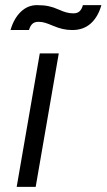

<svg xmlns="http://www.w3.org/2000/svg" viewBox="-20 -728 415 748"><path d="M135 -520H209L119 0H45ZM124 -708Q150 -708 169 -704Q188 -700 208 -691Q211 -690 213 -689Q226 -683 239 -679.5Q252 -676 266 -676Q282 -676 290.5 -684.5Q299 -693 303 -708H375Q362 -662 333.5 -636.5Q305 -611 262 -611Q242 -611 224.5 -615Q207 -619 188 -627Q186 -628 183 -629Q169 -635 156.5 -639Q144 -643 130 -643Q114 -643 105.5 -634.5Q97 -626 93 -611H21Q34 -656 61 -682Q88 -708 124 -708Z"/></svg>

Font: Fixel Italic Variable Display Thin
Style: Italic
Weight: 100
Italic angle: -10°
Designer: AlfaBravo + MacPaw
Foundry: Kyrylo Tkachov, Marchela Mozhyna, Serhii Makarenko, Maria Weinstein, Zakhar Kryvoshyya
Version: Version 1.210;Glyphs 3.2 (3217)